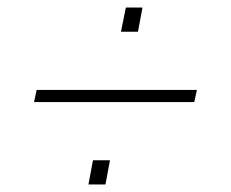

<svg xmlns="http://www.w3.org/2000/svg" viewBox="-20 -507 612 508"><path d="M70 -237 77 -269H501L494 -237ZM214 -19 226 -83H271L259 -19ZM300 -423 313 -487H357L345 -423Z"/></svg>

Font: Saira Expanded Thin
Style: Italic
Weight: 250
Width: 7
Italic angle: -12°
Designer: Hector Gatti with collaboration of the Omnibus-Type team
Foundry: Omnibus-Type
Version: Version 1.101